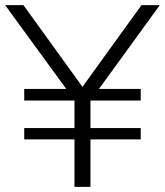

<svg xmlns="http://www.w3.org/2000/svg" viewBox="-20 -725 640 745"><path d="M269 0H331V-184H526V-228H331V-335H526V-380H364L600 -705H529L300 -388L71 -705H0L237 -380H74V-335H269V-228H74V-184H269Z"/></svg>

Font: Poppy and Pepper Light
Style: Regular
Weight: 300
Designer: Thy Ha
Foundry: Thy Ha
Version: Version 0.001;Glyphs 3.2 (3227)